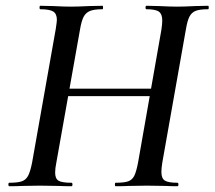

<svg xmlns="http://www.w3.org/2000/svg" viewBox="-20 -645 743 665"><path d="M12 -12Q41 -12 55.5 -17Q70 -22 77.5 -36.5Q85 -51 91 -81L173 -544Q177 -570 177 -576Q177 -597 164.5 -605Q152 -613 119 -613Q117 -613 117 -619Q117 -625 119 -625L164 -624Q202 -622 225 -622Q249 -622 289 -624L335 -625Q337 -625 337 -619Q337 -613 335 -613Q306 -613 291.5 -607Q277 -601 269.5 -586.5Q262 -572 257 -542L175 -81Q171 -62 171 -47Q171 -26 183 -19Q195 -12 228 -12Q231 -12 231 -6Q231 0 228 0Q200 0 184 -1L118 -2L56 -1Q40 0 12 0Q9 0 9 -6Q9 -12 12 -12ZM166 -338H549L546 -312H163ZM380 -12Q410 -12 424 -17Q438 -22 445 -36Q452 -50 458 -81L539 -542Q542 -562 542 -574Q542 -596 530.5 -604.5Q519 -613 487 -613Q484 -613 484 -619Q484 -625 487 -625L531 -624Q569 -622 593 -622Q618 -622 656 -624L701 -625Q703 -625 703 -619Q703 -613 701 -613Q672 -613 658 -607.5Q644 -602 636.5 -588Q629 -574 624 -544L542 -81Q539 -62 539 -49Q539 -27 551 -19.5Q563 -12 595 -12Q598 -12 598 -6Q598 0 595 0Q570 0 555 -1L489 -2L426 -1Q409 0 380 0Q378 0 378 -6Q378 -12 380 -12Z"/></svg>

Font: Cormorant Infant SemiBold
Style: Italic
Weight: 600
Italic angle: -10°
Designer: Christian Thalmann (Catharsis Fonts)
Foundry: Catharsis Fonts
Version: Version 4.000